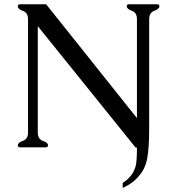

<svg xmlns="http://www.w3.org/2000/svg" viewBox="-20 -706 811 920"><path d="M636.2 -140.1V-614.3Q636.2 -645.5 611.8 -654.3Q587.4 -663.1 587.4 -675.8Q587.4 -685.5 597.2 -685.5H733.4Q743.7 -685.5 743.7 -675.8Q743.7 -663.1 719.2 -654.3Q694.8 -645.5 694.8 -614.3V-87.9Q694.8 2 685.5 52.2Q676.3 102.5 647 135.3Q619.6 170.9 567.9 194.8V170.4Q586.9 158.7 603.5 140.4Q620.1 122.1 629.4 92.3Q636.2 70.8 636.2 1.5L628.9 0L161.1 -580.6V-71.3Q161.1 -39.6 185.5 -31Q210 -22.5 210 -10.3Q210 0 199.7 0H75.7Q65.4 0 65.4 -10.3Q65.4 -22.5 89.8 -31Q114.3 -39.6 114.3 -71.3V-613.8Q114.3 -645 89.8 -653.8Q65.4 -662.6 65.4 -675.3Q65.4 -685.5 75.7 -685.5H201.2Z"/></svg>

Font: Caudex
Style: Regular
Weight: 400
Version: Version 1.04